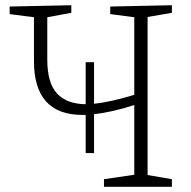

<svg xmlns="http://www.w3.org/2000/svg" viewBox="-20 -715 732 735"><path d="M638 -666 545 -650V-45L638 -29V0H378V-29L494 -46V-313Q408 -285 340 -278V-129H308V-275H296Q110 -275 110 -481V-649L17 -661V-690L253 -695V-666L161 -649V-487Q161 -398 198 -357.5Q235 -317 308 -316V-477H340V-318Q403 -324 494 -352V-649L402 -661V-690L638 -695Z"/></svg>

Font: Bitter Pro Light
Style: Regular
Weight: 300
Designer: Sol Matas, and Bitter project Authors
Foundry: Sol Matas
Version: Version 1.010